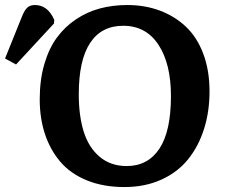

<svg xmlns="http://www.w3.org/2000/svg" viewBox="-113 -734 905 768"><path d="M-48.8 -476.1 -92.8 -500 -23.9 -670.9Q-14.6 -693.4 -3.7 -703.6Q7.3 -713.9 26.9 -713.9Q77.6 -713.9 104 -654.8L103 -640.1ZM384.8 14.2Q299.8 14.2 234.1 -12.7Q168.5 -39.6 127.9 -87.4Q87.4 -135.3 66.7 -198.2Q45.9 -261.2 45.9 -336.9Q45.9 -414.1 64.2 -477.1Q82.5 -540 114.5 -583.5Q146.5 -627 190.9 -656.7Q235.4 -686.5 286.6 -700.2Q337.9 -713.9 396 -713.9Q466.3 -713.9 525.6 -691.9Q585 -669.9 629.9 -627.9Q674.8 -585.9 700 -519.3Q725.1 -452.6 725.1 -368.2Q725.1 -287.1 703.1 -218Q681.2 -148.9 639.4 -96.9Q597.7 -44.9 532.2 -15.4Q466.8 14.2 384.8 14.2ZM394 -69.8Q478.5 -69.8 524.7 -139.4Q570.8 -209 570.8 -350.1Q570.8 -478.5 521 -554.7Q471.2 -630.9 379.9 -630.9Q292.5 -630.9 247.3 -562Q202.1 -493.2 202.1 -356.9Q202.1 -270.5 221.9 -207.3Q241.7 -144 285.6 -106.9Q329.6 -69.8 394 -69.8Z"/></svg>

Font: Literata Book
Style: Bold
Weight: 700
Designer: Latin by Veronika Burian and Jose Scaglione. Greek by Irene Vlachou. Cyrillic by Vera Evstafieva
Foundry: TypeTogether
Version: Version 2.003;PS 002.003;hotconv 1.0.88;makeotf.lib2.5.64775